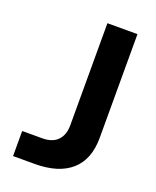

<svg xmlns="http://www.w3.org/2000/svg" viewBox="-137 -809 723 889"><g transform="rotate(20 225.0 -364.0)"><path d="M36.6 0V-123.5H135.7Q184.6 -123.5 210.7 -149.9Q236.8 -176.3 236.8 -225.6V-727.5H384.8V-216.8Q384.8 -109.9 322.5 -54.9Q260.3 0 142.6 0Z"/></g></svg>

Font: Inter RS Variable
Style: Regular
Weight: 400
Designer: Rasmus Andersson (customised by Maria Ramos and Noel Pretorius)
Foundry: rsms
Version: Version 3.001;Glyphs 3.2.3 (3260)